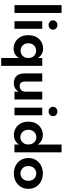

<svg xmlns="http://www.w3.org/2000/svg" viewBox="1050 -1870 1040 3179"><g transform="rotate(90 1569.5 -280.0)"><path d="M64 -780V0H194V-780Z M316 -638Q316 -607 339 -586Q362 -565 394 -565Q426 -565 448.5 -586Q471 -607 471 -638Q471 -670 448.5 -690.5Q426 -711 394 -711Q362 -711 339 -690.5Q316 -670 316 -638ZM330 -460V0H456V-460Z M940 220H1070V-460H940ZM562 -230Q562 -152 593 -97Q624 -42 675 -14Q726 14 783 14Q844 14 887 -16Q930 -46 953 -101Q976 -156 976 -230Q976 -305 953 -359.5Q930 -414 887 -444Q844 -474 783 -474Q726 -474 675 -446Q624 -418 593 -363.5Q562 -309 562 -230ZM696 -230Q696 -271 713 -300Q730 -329 759 -344Q788 -359 821 -359Q850 -359 877.5 -344.5Q905 -330 922.5 -301Q940 -272 940 -230Q940 -188 922.5 -159Q905 -130 877.5 -115.5Q850 -101 821 -101Q788 -101 759 -116Q730 -131 713 -160Q696 -189 696 -230Z M1329 -180V-460H1195V-166Q1195 -84 1235.5 -37Q1276 10 1358 10Q1407 10 1441 -10.5Q1475 -31 1497 -70V0H1626V-460H1497V-180Q1497 -151 1485.5 -130Q1474 -109 1453.5 -97.5Q1433 -86 1405 -86Q1365 -86 1347 -110.5Q1329 -135 1329 -180Z M1748 -638Q1748 -607 1771 -586Q1794 -565 1826 -565Q1858 -565 1880.5 -586Q1903 -607 1903 -638Q1903 -670 1880.5 -690.5Q1858 -711 1826 -711Q1794 -711 1771 -690.5Q1748 -670 1748 -638ZM1762 -460V0H1888V-460Z M2372 -780V0H2502V-780ZM1994 -230Q1994 -154 2025 -100Q2056 -46 2107 -18Q2158 10 2215 10Q2273 10 2317.5 -19Q2362 -48 2387.5 -102Q2413 -156 2413 -230Q2413 -305 2387.5 -358.5Q2362 -412 2317.5 -441Q2273 -470 2215 -470Q2158 -470 2107 -442Q2056 -414 2025 -360.5Q1994 -307 1994 -230ZM2128 -230Q2128 -271 2145 -301Q2162 -331 2191 -347Q2220 -363 2253 -363Q2282 -363 2309.5 -347.5Q2337 -332 2354.5 -302Q2372 -272 2372 -230Q2372 -188 2354.5 -158Q2337 -128 2309.5 -112.5Q2282 -97 2253 -97Q2220 -97 2191 -113Q2162 -129 2145 -159Q2128 -189 2128 -230Z M2596 -230Q2596 -159 2629.5 -104.5Q2663 -50 2720.5 -20Q2778 10 2851 10Q2924 10 2981.5 -20Q3039 -50 3072.5 -104.5Q3106 -159 3106 -230Q3106 -302 3072.5 -356Q3039 -410 2981.5 -440Q2924 -470 2851 -470Q2778 -470 2720.5 -440Q2663 -410 2629.5 -356Q2596 -302 2596 -230ZM2728 -230Q2728 -269 2744.5 -299Q2761 -329 2789 -345Q2817 -361 2851 -361Q2885 -361 2913 -345Q2941 -329 2957.5 -299Q2974 -269 2974 -230Q2974 -191 2957.5 -161.5Q2941 -132 2913 -115.5Q2885 -99 2851 -99Q2817 -99 2789 -115.5Q2761 -132 2744.5 -161.5Q2728 -191 2728 -230Z"/></g></svg>

Font: Jost SemiBold
Style: Regular
Weight: 600
Version: Version 3.710